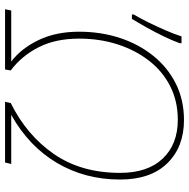

<svg xmlns="http://www.w3.org/2000/svg" viewBox="-14 -752 765 778"><g transform="rotate(90 369.0 -362.5)"><path d="M38 -514V-521Q53 -546 69.5 -579.5Q86 -613 101.5 -648.5Q117 -684 127 -715H155L154 -706Q143 -676 126 -641Q109 -606 90.5 -573Q72 -540 56 -514ZM17 0 22 -25H229Q176 -65 142 -135.5Q108 -206 108 -300Q108 -389 133.5 -466Q159 -543 206.5 -601.5Q254 -660 319.5 -692.5Q385 -725 466 -725Q575 -725 641 -657.5Q707 -590 707 -466Q707 -324 639.5 -210Q572 -96 445 -25H644L638 0H392L397 -23Q528 -88 604 -198.5Q680 -309 680 -466Q680 -578 622 -639Q564 -700 465 -700Q390 -700 329.5 -669.5Q269 -639 226 -584Q183 -529 159.5 -456.5Q136 -384 136 -300Q136 -205 171 -136Q206 -67 265 -23L261 0Z"/></g></svg>

Font: Noto Sans Disp Thin
Style: Italic
Weight: 100
Italic angle: -12°
Designer: Monotype Design Team
Foundry: Monotype Imaging Inc.
Version: Version 2.000;GOOG;noto-source:20170915:90ef993387c0